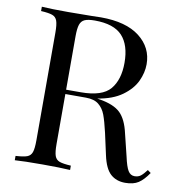

<svg xmlns="http://www.w3.org/2000/svg" viewBox="-81 -783 822 872"><g transform="rotate(10 330.0 -347.0)"><path d="M660 -50Q637 -16 614 -1Q591 14 553 14Q512 14 485.5 -10Q459 -34 446 -94L424 -194Q412 -246 401.5 -274Q391 -302 370 -319Q349 -336 311 -336H216V-106Q216 -68 222 -51Q228 -34 244.5 -28Q261 -22 297 -20V0Q251 -3 170 -3Q84 -3 42 0V-20Q78 -22 94.5 -28Q111 -34 117 -51Q123 -68 123 -106V-602Q123 -640 117 -657Q111 -674 94.5 -680Q78 -686 42 -688V-708Q84 -705 164 -705L272 -706Q291 -707 315 -707Q431 -707 493.5 -658.5Q556 -610 556 -533Q556 -494 537.5 -454.5Q519 -415 475.5 -383.5Q432 -352 362 -341L374 -339Q440 -328 470 -299Q500 -270 514 -207L539 -105Q549 -59 560 -41Q571 -23 590 -23Q607 -23 618.5 -32Q630 -41 645 -61ZM216 -602V-356H283Q382 -356 419 -400Q456 -444 456 -522Q456 -604 417 -646Q378 -688 290 -688Q259 -688 243.5 -681Q228 -674 222 -656Q216 -638 216 -602Z"/></g></svg>

Font: Playfair Display SC
Style: Regular
Weight: 400
Designer: Claus Eggers Sørensen
Foundry: Claus Eggers Sørensen
Version: Version 1.200; ttfautohint (v1.6)